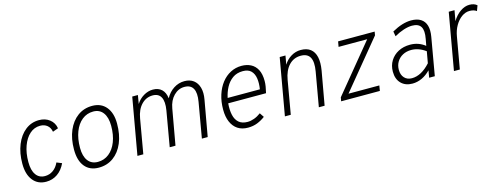

<svg xmlns="http://www.w3.org/2000/svg" viewBox="-21 -1091 4316 1672"><g transform="rotate(-15 2137.0 -255.5)"><path d="M249.5 12Q174 12 130.8 -42.5Q87.5 -97 87.5 -192.5Q87.5 -289 117.8 -363.8Q148 -438.5 201.8 -480.8Q255.5 -523 325 -523Q381.5 -523 420.5 -492.5Q459.5 -462 467.5 -411.5L417.5 -393.5Q411 -431.5 385.5 -452.2Q360 -473 321.5 -473Q269 -473 228.5 -437Q188 -401 165 -338Q142 -275 142 -193.5Q142 -119 170.5 -78.8Q199 -38.5 251.5 -38.5Q292 -38.5 324.8 -61.5Q357.5 -84.5 377 -127.5L423.5 -108.5Q396 -50 351 -19Q306 12 249.5 12Z M723.5 12Q643 12 598.5 -42Q554 -96 554 -195.5Q554 -293 585.5 -366.8Q617 -440.5 673.5 -481.8Q730 -523 804.5 -523Q884.5 -523 929.8 -468.5Q975 -414 975 -318.5Q975 -219 943.8 -144.8Q912.5 -70.5 855.8 -29.2Q799 12 723.5 12ZM728.5 -38.5Q785.5 -38.5 829 -73Q872.5 -107.5 896.5 -169.2Q920.5 -231 920.5 -312.5Q920.5 -388.5 889.2 -430.8Q858 -473 801 -473Q743.5 -473 700 -438.2Q656.5 -403.5 632.5 -341.2Q608.5 -279 608.5 -196.5Q608.5 -121 639.8 -79.8Q671 -38.5 728.5 -38.5Z M1073.5 0 1163.5 -511H1214.5L1201.5 -433.5Q1226.5 -474 1267.2 -498.5Q1308 -523 1352 -523Q1401 -523 1430.8 -495Q1460.5 -467 1466.5 -414Q1494.5 -465.5 1539.2 -494.2Q1584 -523 1636 -523Q1685.5 -523 1718 -498.2Q1750.5 -473.5 1763 -428.5Q1775.5 -383.5 1764.5 -323L1707 0H1654.5L1709.5 -317Q1723 -394.5 1701.2 -434.5Q1679.5 -474.5 1623.5 -474.5Q1568.5 -474.5 1527 -432.5Q1485.5 -390.5 1473.5 -320.5L1416.5 0H1364.5L1419.5 -317Q1432.5 -394 1411.5 -434.2Q1390.5 -474.5 1337 -474.5Q1278 -474.5 1235.8 -430.8Q1193.5 -387 1180.5 -310.5L1126.5 0Z M2068.5 12Q2014 12 1976.2 -13Q1938.5 -38 1918.5 -84.5Q1898.5 -131 1898.5 -195Q1898.5 -268 1917.8 -328Q1937 -388 1971.2 -431.8Q2005.5 -475.5 2051.5 -499.2Q2097.5 -523 2151 -523Q2197.5 -523 2234 -504.5Q2270.5 -486 2291.5 -446.5Q2312.5 -407 2312.5 -343.5Q2312.5 -319.5 2308.2 -294.2Q2304 -269 2296.5 -237.5H1955.5Q1950.5 -177.5 1960.5 -132.8Q1970.5 -88 1999 -62.8Q2027.5 -37.5 2078 -37.5Q2106.5 -37.5 2137.5 -48.8Q2168.5 -60 2198.5 -82.5L2224.5 -43.5Q2192.5 -19 2154 -3.5Q2115.5 12 2068.5 12ZM1963 -284H2253.5Q2262 -337 2255.8 -380.5Q2249.5 -424 2224.2 -449.8Q2199 -475.5 2150 -475.5Q2095.5 -475.5 2057.5 -448.2Q2019.5 -421 1996.2 -377.2Q1973 -333.5 1963 -284Z M2403 0 2493 -511H2545L2531 -431.5Q2557 -474 2597.8 -498.5Q2638.5 -523 2684.5 -523Q2739 -523 2772 -497.5Q2805 -472 2816 -423Q2827 -374 2815 -303L2761 0H2709L2763 -308.5Q2777.5 -392 2755 -433.2Q2732.5 -474.5 2672 -474.5Q2608.5 -474.5 2565.2 -428.8Q2522 -383 2508 -300L2456 0Z M2910 0 2916 -34 3269 -463.5H3011L3019.5 -511H3349L3343.5 -478.5L2989 -47.5H3267L3259 0Z M3551 12Q3487 12 3449.2 -26.8Q3411.5 -65.5 3411.5 -132Q3411.5 -187.5 3437.8 -230Q3464 -272.5 3510.2 -296.8Q3556.5 -321 3616.5 -321Q3654.5 -321 3687.8 -309.5Q3721 -298 3751 -274.5L3762 -334Q3776 -407 3754.8 -441.8Q3733.5 -476.5 3676 -476.5Q3642 -476.5 3599.8 -463Q3557.5 -449.5 3514.5 -424.5L3506.5 -469.5Q3554.5 -496.5 3597.8 -509.8Q3641 -523 3679.5 -523Q3733 -523 3766.5 -501.8Q3800 -480.5 3812 -439.5Q3824 -398.5 3813.5 -339L3754.5 0H3703.5L3714.5 -64Q3679 -27 3637.2 -7.5Q3595.5 12 3551 12ZM3558.5 -34.5Q3601 -34.5 3643 -57.2Q3685 -80 3725 -124.5L3743.5 -228Q3713.5 -250.5 3680.8 -262.2Q3648 -274 3614.5 -274Q3571 -274 3537.5 -256Q3504 -238 3485 -206.5Q3466 -175 3466 -134.5Q3466 -89 3491 -61.8Q3516 -34.5 3558.5 -34.5Z M3927 0 4017 -511H4069L4052 -416.5Q4082 -466.5 4123 -494.8Q4164 -523 4205 -523Q4248 -523 4273.5 -500.5L4256 -453Q4244 -462 4227.8 -466.5Q4211.5 -471 4193 -471Q4156 -471 4122 -446.8Q4088 -422.5 4063.5 -380.5Q4039 -338.5 4030 -284.5L3980 0Z"/></g></svg>

Font: Overpass ExtraLight
Style: Italic
Weight: 250
Italic angle: -10°
Designer: Delve Withrington, Dave Bailey, Thomas Jockin
Foundry: Delve Fonts LLC
Version: Version 4.000